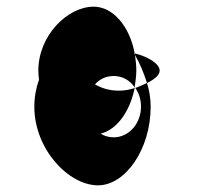

<svg xmlns="http://www.w3.org/2000/svg" viewBox="-20 -864 658 576"><path d="M83 -544C83 -416 186 -308 274 -308C356 -308 432 -416 432 -544C432 -568 428 -593 421 -615C408 -609 397 -604 386 -600C397 -584 403 -565 403 -544C403 -494 367 -452 321 -452C307 -452 293 -456 282 -463C331 -475 370 -530 384 -600C370 -595 354 -592 336 -592C308 -592 283 -600 265 -611C279 -627 299 -636 321 -636C347 -636 370 -623 384 -602C386 -618 389 -635 389 -652C389 -668 387 -684 385 -699L382 -704H384C369 -785 319 -844 261 -844C183 -844 95 -758 95 -652C95 -643 96 -634 97 -625C88 -600 83 -572 83 -544ZM384 -600H386L384 -602ZM384 -704C384 -702 385 -701 385 -699C399 -675 411 -646 421 -615C444 -626 459 -639 459 -652C459 -673 424 -694 384 -704Z"/></svg>

Font: Ampere
Style: SuCnd
Weight: 400
Version: Version 1